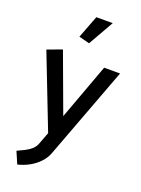

<svg xmlns="http://www.w3.org/2000/svg" viewBox="-177 -824 827 1123"><g transform="rotate(20 236.5 -263.0)"><path d="M159 61Q151 83 133.5 98.5Q116 114 94 125Q72 136 48 147L80 221Q118 212 151.5 193.5Q185 175 210.5 148Q236 121 248 88L463 -485H364L236 -137L101 -503L10 -469L187 -13ZM232 -589 322 -747H220L166 -606Z"/></g></svg>

Font: Catamaran Medium
Style: Regular
Weight: 500
Designer: Pria Ravichandran
Version: Version 2.000